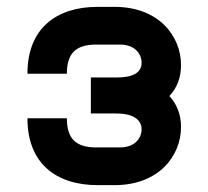

<svg xmlns="http://www.w3.org/2000/svg" viewBox="-20 -540 608 560"><path d="M314 -520H265C144 -520 60 -457 60 -325H175C175 -384 201 -410 260 -410H330C374 -410 393 -382 393 -357C393 -328 368 -314 320 -314H245V-209H320C366 -209 393 -192 393 -163C393 -138 374 -110 330 -110H260C201 -110 175 -136 175 -195H60C60 -63 144 0 265 0H314C443 0 508 -85 508 -170C508 -206 496 -236 474 -260C496 -283 508 -313 508 -350C508 -435 443 -520 314 -520Z"/></svg>

Font: Grotesk 03
Style: Bold
Weight: 500
Designer: Frank Adebiaye, contributions by Jérémy Landes, Ariel Martín Pérez
Foundry: Velvetyne Type Foundry
Version: Version 3.000;Glyphs 3.1.2 (3150)